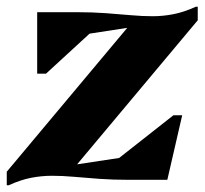

<svg xmlns="http://www.w3.org/2000/svg" viewBox="-25 -532 607 568"><path d="M-5 16V-24L371 -473L393 -456L120 -414L85 -496H198Q248 -496 288.5 -493Q329 -490 362.5 -487Q396 -484 426.5 -484Q457 -484 488 -490Q519 -496 554 -512H560V-472L184 -23L158 -39L435 -81L470 0H358Q308 0 267.5 -3Q227 -6 193.5 -9Q160 -12 129 -12Q98 -12 67 -6Q36 0 1 16ZM470 0 277 -25 488 -191H514ZM85 -314V-496L283 -472L111 -314Z"/></svg>

Font: Platypi Light
Style: Bold Italic
Weight: 700
Italic angle: -13°
Version: Version 1.200